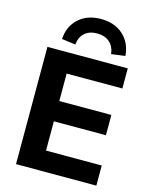

<svg xmlns="http://www.w3.org/2000/svg" viewBox="-136 -1029 877 1115"><g transform="rotate(15 302.5 -471.0)"><path d="M71 0V-705H554V-584H219V-419H532V-297H219V-121H554V0ZM224 -760 141 -771Q146 -849 197.5 -895.5Q249 -942 331 -942Q413 -942 464.5 -895.5Q516 -849 522 -771L439 -760Q434 -805 405.5 -830Q377 -855 331 -855Q284 -855 256 -830Q228 -805 224 -760Z"/></g></svg>

Font: Nunito Sans ExtraBold
Style: Regular
Weight: 800
Designer: Vernon Adams
Foundry: Vernon Adams
Version: Version 3.101; ttfautohint (v1.8.4.7-5d5b);gftools[0.9.27]